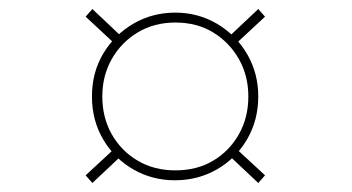

<svg xmlns="http://www.w3.org/2000/svg" viewBox="-20 -516 782 426"><path d="M368 -116Q318 -116 276 -140Q234 -164 209 -206.5Q184 -249 184 -302Q184 -355 209 -397Q234 -439 276 -463.5Q318 -488 369 -488Q419 -488 461 -463.5Q503 -439 528 -396.5Q553 -354 553 -302Q553 -249 528 -206.5Q503 -164 461 -140Q419 -116 368 -116ZM185 -110 170 -127 237 -189 253 -174ZM241 -413 170 -479 185 -496 257 -428ZM369 -138Q417 -138 453 -159.5Q489 -181 510 -218Q531 -255 531 -302Q531 -348 510 -385Q489 -422 453 -444Q417 -466 369 -466Q322 -466 285.5 -444Q249 -422 228 -385Q207 -348 207 -302Q207 -255 228 -218Q249 -181 285.5 -159.5Q322 -138 369 -138ZM553 -110 485 -174 501 -189 568 -127ZM497 -413 481 -428 553 -496 568 -479Z"/></svg>

Font: Lexend Mega Thin
Style: Regular
Weight: 250
Version: Version 1.007